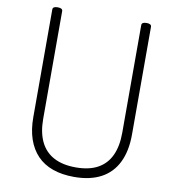

<svg xmlns="http://www.w3.org/2000/svg" viewBox="-139 -1545 1544 1686"><g transform="rotate(10 633.0 -702.0)"><path d="M636 19Q528 19 445 -10.5Q362 -40 306.5 -98Q251 -156 222 -240.5Q193 -325 193 -436V-1396Q193 -1410 204 -1416.5Q215 -1423 237 -1423Q259 -1423 270 -1416.5Q281 -1410 281 -1396V-436Q281 -316 320.5 -233.5Q360 -151 439 -108.5Q518 -66 636 -66Q754 -66 831.5 -108.5Q909 -151 947.5 -233.5Q986 -316 986 -436V-1396Q986 -1410 997 -1416.5Q1008 -1423 1030 -1423Q1073 -1423 1073 -1396V-436Q1073 -289 1023 -187Q973 -85 875.5 -33Q778 19 636 19Z"/></g></svg>

Font: Playwrite FR Trad
Style: Regular
Weight: 400
Designer: Veronika Burian, José Scaglione
Foundry: TypeTogether
Version: Version 1.000